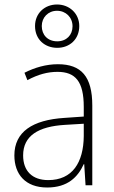

<svg xmlns="http://www.w3.org/2000/svg" viewBox="-20 -825 508 855"><path d="M235 -612C290 -612 333 -650 333 -709C333 -765 289 -805 234 -805C179 -805 136 -766 136 -709C136 -649 180 -612 235 -612ZM235 -641C192 -641 166 -670 166 -709C166 -747 194 -777 234 -777C273 -777 303 -748 303 -708C303 -669 276 -641 235 -641ZM238 -539C185 -539 134 -524 89 -501L102 -468C150 -494 193 -505 236 -505C316 -505 353 -462 353 -349V-306L267 -300C125 -291 44 -238 44 -133C44 -49 93 10 190 10C282 10 327 -37 353 -94H355L361 0H391V-355C391 -484 342 -539 238 -539ZM270 -269 353 -274V-219C352 -101 302 -23 195 -23C124 -23 83 -63 83 -133C83 -220 150 -262 270 -269Z"/></svg>

Font: Noto Sans Thai Looped SemiCondensed ExtraLight
Style: Regular
Weight: 200
Width: 4
Designer: Sasikarn Vongin, Ben Mitchell
Foundry: The Fontpad Ltd
Version: Version 1.001